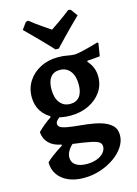

<svg xmlns="http://www.w3.org/2000/svg" viewBox="-141 -798 792 1114"><g transform="rotate(-15 255.0 -241.0)"><path d="M221.1 242Q168.3 242 128.6 224.6Q89 207.3 66.9 175.5Q44.8 143.7 44.8 101.3Q57.4 88.4 84.8 68Q112.2 47.5 144.7 27.6V21.1Q97.2 12.6 71 -13.8Q44.9 -40.1 41.5 -80.9Q59.5 -99.3 80.1 -116.2Q100.6 -133.2 123.7 -148.1V-167.5L192.4 -148.3Q169.5 -133.6 159.4 -122.7Q149.3 -111.8 149.3 -101.5Q149.3 -83.3 173.7 -75.1Q198.2 -67 236.4 -62.9Q274.6 -58.9 317.7 -54.1Q360.9 -49.3 399.1 -38.2Q437.3 -27 461.7 -5.1Q486.2 16.7 486.2 55.5Q486.2 91.2 464.3 124.8Q442.5 158.4 404.7 184.7Q366.9 211.1 319.6 226.5Q272.2 242 221.1 242ZM259.2 168.2Q291.9 168.2 318 158.5Q344.1 148.9 359.4 131.7Q374.8 114.6 374.8 94Q374.8 77.6 362.5 68.1Q350.2 58.6 314.4 50.9Q278.5 43.2 207.1 34.1Q188.8 50.1 178.6 69.1Q168.5 88 168.5 106.3Q168.5 135.3 192.3 151.8Q216.1 168.2 259.2 168.2ZM255.5 -193.4Q292 -193.4 311.5 -218.1Q331.1 -242.8 331.1 -289.8Q331.1 -341.9 308.1 -370.9Q285.1 -399.9 245.4 -399.9Q209.3 -399.9 190 -374.9Q170.7 -349.8 170.7 -302.5Q170.7 -251.3 193.5 -222.4Q216.2 -193.4 255.5 -193.4ZM237.9 -127.3Q180.8 -127.3 138.1 -147.5Q95.4 -167.6 71.9 -204.2Q48.4 -240.7 48.4 -289.2Q48.4 -342.4 75.2 -384Q102.1 -425.7 148.9 -449.8Q195.6 -473.9 254.7 -473.9Q286.7 -473.9 310.9 -468.9Q335 -463.8 357.6 -463.8Q378.1 -465.8 416.2 -475Q454.2 -484.1 498.3 -497.4L503.6 -492.5L491.2 -416.2Q472.4 -414.1 452.2 -412.6Q432.1 -411 417 -409.9L413 -404.5Q452.5 -362.3 452.5 -304.7Q452.5 -253.9 424.7 -213.9Q396.8 -173.9 348.5 -150.6Q300.1 -127.3 237.9 -127.3ZM253.7 -521Q253.7 -521 240.3 -535.5Q226.9 -550 204.1 -573.6Q181.2 -597.1 153.9 -624.9Q126.6 -652.7 99.3 -679.2L128.4 -719.8L143.1 -723.5Q177.1 -696.4 210.2 -673.6Q243.3 -650.7 263.9 -637Q284.5 -650.7 317.6 -673.8Q350.8 -696.9 384.2 -723.5L399 -719.8L428.5 -679.2Q400.7 -652.7 373.4 -624.9Q346.1 -597.1 323.3 -573.6Q300.4 -550 287 -535.5Q273.6 -521 273.6 -521Z"/></g></svg>

Font: Alegreya
Style: Regular
Weight: 400
Designer: Juan Pablo del Peral
Foundry: Huerta Tipografica
Version: Version 2.009